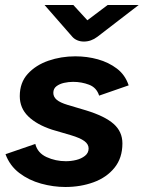

<svg xmlns="http://www.w3.org/2000/svg" viewBox="-20 -734 574 767"><path d="M241 13Q193 13 144 -0.5Q95 -14 57 -43Q19 -72 2 -118L121 -159Q130 -123 166 -106.5Q202 -90 243 -90Q264 -90 284.5 -95Q305 -100 319.5 -111.5Q334 -123 334 -141Q334 -158 317 -170.5Q300 -183 263 -194L188 -216Q127 -236 93 -269Q59 -302 59 -350Q59 -404 91 -439Q123 -474 173.5 -491.5Q224 -509 281 -509Q328 -509 371 -497Q414 -485 447 -460Q480 -435 494 -393L376 -352Q366 -384 336 -395.5Q306 -407 272 -407Q254 -407 236 -403Q218 -399 205.5 -389.5Q193 -380 193 -363Q193 -347 206.5 -335.5Q220 -324 250 -315L324 -293Q399 -270 434 -239Q469 -208 469 -161Q469 -103 437.5 -64Q406 -25 354 -6Q302 13 241 13ZM315 -568Q301 -568 289 -573Q277 -578 269 -587L158 -714H273L329 -653L410 -714H534L369 -587Q344 -568 315 -568Z"/></svg>

Font: Atkinson Hyperlegible Next
Style: Bold Italic
Weight: 700
Italic angle: -12°
Designer: Elliott Scott, Megan Eiswerth, Linus Boman, Theodore Petrosky, Letters from Sweden
Foundry: Applied Design Works, Letters from Sweden
Version: Version 2.001